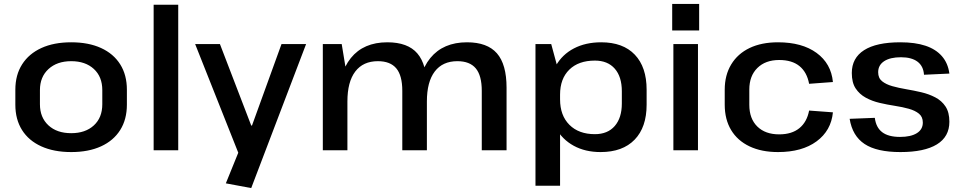

<svg xmlns="http://www.w3.org/2000/svg" viewBox="-20 -764 4889 976"><path d="M342 9Q254 9 190 -20Q126 -49 92 -103Q58 -157 58 -232V-308Q58 -383 92.5 -437Q127 -491 190.5 -520Q254 -549 342 -549Q430 -549 493.5 -520Q557 -491 591 -437Q625 -383 625 -308V-232Q625 -157 591 -103Q557 -49 493.5 -20Q430 9 342 9ZM342 -87Q414 -87 457 -126.5Q500 -166 500 -234V-306Q500 -374 457 -413.5Q414 -453 342 -453Q270 -453 226.5 -413Q183 -373 183 -306V-234Q183 -167 226 -127Q269 -87 342 -87Z M886 -740V0H761V-740Z M1128 168 1210 -34 1199 32 972 -540H1098L1257 -126H1261L1411 -540H1536L1257 192Z M2429 -302Q2429 -380 2398.5 -416.5Q2368 -453 2305 -453Q2230 -453 2190 -400.5Q2150 -348 2150 -248L2102 -173V-239Q2102 -389 2167.5 -469Q2233 -549 2354 -549Q2457 -549 2506 -493Q2555 -437 2555 -318V0H2429ZM1621 -540H1717L1746 -364V0H1621ZM2025 -302Q2025 -380 1994.5 -416.5Q1964 -453 1901 -453Q1826 -453 1786 -400.5Q1746 -348 1746 -248L1699 -173V-239Q1699 -389 1763.5 -469Q1828 -549 1949 -549Q2053 -549 2101.5 -492.5Q2150 -436 2150 -318V0H2025Z M3033 9Q2955 9 2896.5 -23Q2838 -55 2805.5 -113.5Q2773 -172 2773 -251V-293Q2773 -372 2805.5 -429.5Q2838 -487 2897.5 -518Q2957 -549 3036 -549Q3147 -549 3207 -486Q3267 -423 3267 -308V-232Q3267 -117 3206 -54Q3145 9 3033 9ZM2702 -540H2782L2827 -374V180H2702ZM3004 -82Q3069 -82 3105 -123.5Q3141 -165 3141 -238V-300Q3141 -374 3105 -415Q3069 -456 3004 -456Q2921 -456 2874 -410Q2827 -364 2827 -283V-259Q2827 -177 2874.5 -129.5Q2922 -82 3004 -82Z M3528 -540V0H3403V-540ZM3534 -744V-609H3397V-744Z M3935 9Q3851 9 3790 -20Q3729 -49 3696.5 -103Q3664 -157 3664 -232V-308Q3664 -382 3697 -436.5Q3730 -491 3790.5 -520Q3851 -549 3935 -549Q4057 -549 4131 -495Q4205 -441 4214 -347L4093 -338Q4082 -397 4044 -428Q4006 -459 3941 -459Q3871 -459 3830 -418.5Q3789 -378 3789 -309V-231Q3789 -161 3829.5 -121Q3870 -81 3941 -81Q4005 -81 4043.5 -112.5Q4082 -144 4093 -202L4214 -193Q4205 -100 4131 -45.5Q4057 9 3935 9Z M4557 9Q4437 9 4375 -32Q4313 -73 4299 -160L4427 -165Q4433 -116 4464.5 -92Q4496 -68 4555 -68Q4610 -68 4640.5 -87Q4671 -106 4671 -141Q4671 -170 4651.5 -186Q4632 -202 4600 -211Q4568 -220 4529 -226Q4490 -232 4451.5 -241Q4413 -250 4381 -267.5Q4349 -285 4329.5 -314.5Q4310 -344 4310 -393Q4310 -469 4372.5 -509Q4435 -549 4557 -549Q4632 -549 4684.5 -531.5Q4737 -514 4768 -478.5Q4799 -443 4806 -390L4677 -384Q4674 -428 4644 -450.5Q4614 -473 4560 -473Q4505 -473 4474.5 -453Q4444 -433 4444 -397Q4444 -367 4464 -351Q4484 -335 4516 -326Q4548 -317 4586.5 -310.5Q4625 -304 4663.5 -295Q4702 -286 4734.5 -269Q4767 -252 4786.5 -222.5Q4806 -193 4806 -145Q4806 -69 4742.5 -30Q4679 9 4557 9Z"/></svg>

Font: Pathway Extreme 28pt SemiBold
Style: Regular
Weight: 600
Designer: Eduardo Rodriguez Tunni
Foundry: Eduardo Rodriguez Tunni
Version: Version 1.001;gftools[0.9.26]